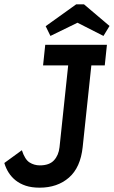

<svg xmlns="http://www.w3.org/2000/svg" viewBox="-30 -857 526 887"><path d="M179 -650H464L454 -555H392L352 -178Q342 -83 288.5 -36.5Q235 10 153 10Q116 10 89 1Q62 -8 42.5 -23.5Q23 -39 10 -59.5Q-3 -80 -10 -104L71 -163Q85 -120 106.5 -106.5Q128 -93 154 -93Q198 -93 219.5 -116.5Q241 -140 245 -177L285 -555H169ZM476 -737 448 -691 328 -752 203 -691 181 -736 322 -837H358Z"/></svg>

Font: Zilla Slab SemiBold
Style: Regular
Weight: 600
Designer: Typotheque.com
Foundry: Typotheque type foundry
Version: Version 1.0; 2017